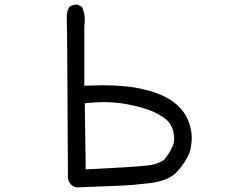

<svg xmlns="http://www.w3.org/2000/svg" viewBox="-20 -790 1040 831"><path d="M313 21Q298 20 287 8Q276 -4 274 -20Q271 -680 269 -709V-717Q269 -741 280 -760Q293 -770 312 -770H315L335 -760Q347 -733 347 -702Q347 -690 345 -678V-419L421 -421Q527 -421 599 -404Q772 -365 803 -243Q810 -217 810 -192Q810 -179 806.5 -154.5Q803 -130 788 -104Q773 -78 751.5 -52.5Q730 -27 698.5 -14.5Q667 -2 633 2Q599 6 557.5 10Q516 14 313 21ZM351 -57Q582 -68 629 -75Q663 -80 690 -98Q734 -151 734 -191Q734 -197 731.5 -214Q729 -231 717 -252.5Q705 -274 659.5 -298.5Q614 -323 530 -339Q481 -348 428 -348Q388 -348 347 -343Z"/></svg>

Font: Xiaolai SC
Style: Regular
Weight: 400
Designer: Nozomi Seto 瀬戸のぞみ
Version: Version 3.11;December 4, 2020;FontCreator 13.0.0.2613 64-bit